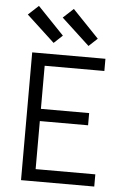

<svg xmlns="http://www.w3.org/2000/svg" viewBox="-60 -959 671 1003"><g transform="rotate(5 275.0 -457.5)"><path d="M89 0V-670H473V-606H160V-380H413V-316H160V-64H473V0ZM379 -729 232 -865 286 -915 424 -771ZM196 -729 49 -865 103 -915 241 -771Z"/></g></svg>

Font: Lode
Style: Regular
Weight: 400
Monospace: yes
Designer: Belleve Invis
Foundry: Belleve Invis
Version: Version 29.2.0; ttfautohint (v1.8.3)